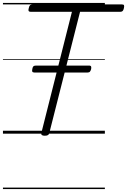

<svg xmlns="http://www.w3.org/2000/svg" viewBox="-20 -905 861 1300"><path d="M283 14Q255 14 260 -5L467 -825H188Q177 -825 174 -831Q171 -837 175 -851Q178 -865 184 -870Q190 -875 200 -875H806Q817 -875 819.5 -869.5Q822 -864 819 -850Q816 -836 810.5 -830.5Q805 -825 794 -825H522L314 -5Q312 5 305 9.5Q298 14 283 14ZM213 -414Q201 -414 198.5 -420.5Q196 -427 199 -438Q200 -448 205 -454.5Q210 -461 223 -461H582Q595 -461 597 -454Q599 -447 597 -437Q594 -426 589 -420Q584 -414 573 -414ZM0 365H690V375H0ZM0 -20H690V0H0ZM0 -505H690V-500H0ZM0 -885H690V-875H0Z"/></svg>

Font: Playwrite IS Guides
Style: Regular
Weight: 400
Designer: Veronika Burian, José Scaglione
Foundry: TypeTogether
Version: Version 1.003